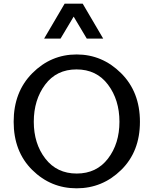

<svg xmlns="http://www.w3.org/2000/svg" viewBox="-20 -1010 832 1040"><path d="M636.5 -89.5Q535 10 395 10Q255 10 154.5 -89.5Q54 -189 54 -350.5Q54 -512 155 -613.5Q256 -715 395 -715Q534 -715 636 -613.5Q738 -512 738 -350.5Q738 -189 636.5 -89.5ZM163 -350.5Q163 -232 225.5 -151Q288 -70 395.5 -70Q503 -70 565 -151Q627 -232 627 -350.5Q627 -469 565 -551.5Q503 -634 394.5 -634Q286 -634 224.5 -551.5Q163 -469 163 -350.5ZM539 -801H450L379 -920L308 -801H219L330 -990H428Z"/></svg>

Font: Belgrano
Style: Regular
Weight: 400
Designer: Daniel Hernandez
Foundry: Daniel Hernndez
Version: Version 1.003